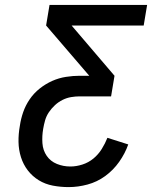

<svg xmlns="http://www.w3.org/2000/svg" viewBox="-20 -755 640 783"><path d="M260 8Q227 8 195.5 2Q164 -4 138 -20Q112 -36 93.5 -60Q75 -84 65.5 -114Q56 -144 55.5 -176.5Q55 -209 61 -242Q65 -270 74.5 -297.5Q84 -325 101 -350Q118 -375 142 -394Q166 -413 193 -425Q220 -437 249 -441.5Q278 -446 305 -446H344L168 -651L182 -735H580L566 -651H272L447 -446L433 -362H305Q288 -362 270 -359Q252 -356 235 -347.5Q218 -339 204 -326Q190 -313 179.5 -297.5Q169 -282 164 -264.5Q159 -247 156 -229Q151 -200 153 -171Q155 -142 170.5 -119.5Q186 -97 212 -86.5Q238 -76 267 -76Q291 -76 316 -84Q341 -92 361 -108.5Q381 -125 395 -147.5Q409 -170 418 -193L503 -166Q490 -129 466 -95Q442 -61 409 -37Q376 -13 337 -2.5Q298 8 260 8Z"/></svg>

Font: Iosevka Medium Extended
Style: Italic
Weight: 500
Width: 7
Italic angle: -9°
Monospace: yes
Designer: Belleve Invis
Foundry: Belleve Invis
Version: Version 32.5.0; ttfautohint (v1.8.4)